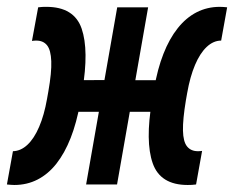

<svg xmlns="http://www.w3.org/2000/svg" viewBox="-49 -539 684 561"><path d="M314.5 -212.4 332 -304.7H444.3L427.7 -212.4ZM-7.3 1.5Q-12.7 1.5 -17.8 1Q-22.9 0.5 -28.8 0L-11.2 -97.2Q11.7 -97.7 31.2 -116Q50.8 -134.3 65.4 -168.5Q80.1 -202.6 88.4 -250L92.3 -272Q102.1 -327.6 100.8 -360.1Q99.6 -392.6 88.6 -406.5Q77.6 -420.4 57.1 -420.4Q53.7 -420.4 50.8 -420.2Q47.9 -419.9 44.4 -419.4L62.5 -517.6Q68.8 -518.6 75 -518.8Q81.1 -519 86.4 -519Q167.5 -519 189.5 -455.6Q211.4 -392.1 191.4 -273.9L185.1 -237.3Q174.8 -180.2 157.5 -136Q140.1 -91.8 116 -61Q91.8 -30.3 60.8 -14.4Q29.8 1.5 -7.3 1.5ZM202.6 0 293.5 -517.6H383.8L293 0ZM499.5 1.5Q419.4 1.5 397.2 -62Q375 -125.5 395 -243.7L401.4 -280.3Q411.1 -337.4 428.5 -381.6Q445.8 -425.8 470.2 -456.5Q494.6 -487.3 525.6 -503.2Q556.6 -519 593.3 -519Q598.6 -519 604 -518.6Q609.4 -518.1 614.7 -517.6L597.2 -420.4Q574.7 -420.4 554.9 -401.9Q535.2 -383.3 520.8 -349.1Q506.3 -314.9 498 -267.6L494.1 -245.6Q484.9 -189.9 485.6 -157.5Q486.3 -125 497.6 -111.1Q508.8 -97.2 529.3 -97.2Q532.2 -97.2 535.4 -97.4Q538.6 -97.7 541.5 -98.1L523.9 0Q517.6 1 511.5 1.2Q505.4 1.5 499.5 1.5ZM149.4 -212.4 167 -304.7 282.7 -305.2 265.1 -212.4Z"/></svg>

Font: Cascadia Mono Medium
Style: Italic
Weight: 500
Italic angle: -10°
Monospace: yes
Designer: Aaron Bell
Foundry: Saja Typeworks
Version: Version 2407.024